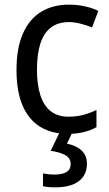

<svg xmlns="http://www.w3.org/2000/svg" viewBox="-20 -566 471 826"><path d="M271 10Q204 10 154.5 -19.5Q105 -49 78 -110Q51 -171 51 -265Q51 -360 79 -422.5Q107 -485 157.5 -515.5Q208 -546 276 -546Q313 -546 346.5 -538.5Q380 -531 403 -519L376 -448Q354 -457 327 -464Q300 -471 277 -471Q230 -471 199.5 -448Q169 -425 154 -379.5Q139 -334 139 -266Q139 -201 154 -155.5Q169 -110 199 -87Q229 -64 274 -64Q310 -64 339.5 -72Q369 -80 395 -93V-19Q370 -5 339.5 2.5Q309 10 271 10ZM354 138Q354 187 319 213.5Q284 240 217 240Q201 240 187 238.5Q173 237 165 235V180Q174 182 187.5 183.5Q201 185 214 185Q248 185 266 174Q284 163 284 140Q284 114 260 101Q236 88 198 83L238 0H293L268 52Q293 57 312.5 68Q332 79 343 96Q354 113 354 138Z"/></svg>

Font: Noto Sans Thai SemiCondensed
Style: Regular
Weight: 400
Width: 4
Designer: Monotype Design Team
Foundry: Monotype Imaging Inc.
Version: Version 2.001